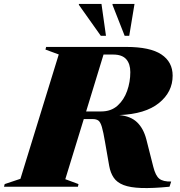

<svg xmlns="http://www.w3.org/2000/svg" viewBox="-76 -955 920 982"><path d="M258 -38.5 325.5 -13.5 322.5 0H-55.5L-52 -13.5L28.5 -40.5L224.5 -676.5L156.5 -701.5L160 -715H569.5Q692 -715 749.5 -676.5Q807 -638 807 -568Q807 -484.5 737 -428Q667 -371.5 534 -366.5Q592.5 -361 625.2 -329.5Q658 -298 672.5 -242L708 -102Q719.5 -56 739 -40.8Q758.5 -25.5 799.5 -26.5L791 0Q704 8.5 647 6.5Q590 4.5 556.2 -8.5Q522.5 -21.5 505.8 -46Q489 -70.5 482.5 -106.5L461.5 -227Q452.5 -280.5 445 -305.8Q437.5 -331 427 -338.5Q416.5 -346 398 -346H352.5ZM441.5 -385Q492 -385 525 -414.5Q558 -444 574.2 -490Q590.5 -536 590.5 -586Q590.5 -628.5 569.5 -652.2Q548.5 -676 502.5 -676H453.5L364.5 -385ZM466 -772H439.5L327.5 -930V-935H443ZM585 -772H561.5L499.5 -930V-935H612Z"/></svg>

Font: Newsreader 72pt ExtraBold
Style: Italic
Weight: 800
Italic angle: -17°
Designer: Hugues Gentile
Foundry: Production Type
Version: Version 1.003; ttfautohint (v1.8.3)